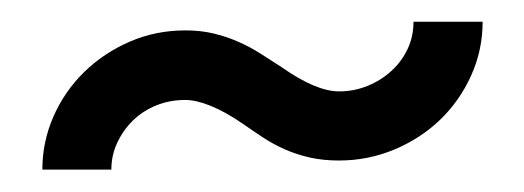

<svg xmlns="http://www.w3.org/2000/svg" viewBox="-20 -430 478 175"><path d="M18.6 -275.4Q18.6 -300.8 28.8 -324Q39.1 -347.2 56.9 -364.5Q74.7 -381.8 98.4 -392.1Q122.1 -402.3 148.9 -402.3Q163.1 -402.3 175 -399.4Q187 -396.5 197.5 -391.8Q208 -387.2 217.5 -381.1Q227.1 -375 236.8 -368.7Q268.1 -346.7 289.1 -346.7Q302.7 -346.7 315.2 -351.8Q327.6 -356.9 336.9 -365.5Q346.2 -374 351.6 -385.5Q356.9 -397 356.9 -410.2H419.9Q419.9 -384.3 409.4 -361.1Q398.9 -337.9 381.1 -320.8Q363.3 -303.7 339.4 -293.7Q315.4 -283.7 289.1 -283.7Q274.4 -283.7 262.5 -286.4Q250.5 -289.1 240 -293.7Q229.5 -298.3 220.2 -304.4Q210.9 -310.5 201.7 -316.9Q185.5 -328.1 172.1 -333.5Q158.7 -338.9 148.9 -338.9Q134.8 -338.9 122.6 -334Q110.4 -329.1 101.3 -320.3Q92.3 -311.5 86.9 -300Q81.5 -288.6 81.5 -275.4Z"/></svg>

Font: Fibel Sued LRS
Style: Regular
Weight: 400
Designer: Peter Wiegel
Foundry: Peter Wiegel
Version: Version 000.000